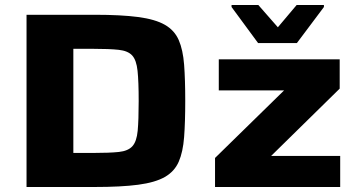

<svg xmlns="http://www.w3.org/2000/svg" viewBox="-20 -747 1431 767"><path d="M86 0V-688H358Q464 -688 532 -679Q600 -670 638.5 -648Q677 -626 694 -587Q711 -548 715.5 -488.5Q720 -429 720 -344Q720 -259 715.5 -199.5Q711 -140 694 -101Q677 -62 638.5 -40Q600 -18 532 -9Q464 0 358 0ZM273 -136H351Q418 -136 455 -140Q492 -144 509 -163Q526 -182 530 -224.5Q534 -267 534 -343Q534 -421 529.5 -464Q525 -507 508 -525.5Q491 -544 454 -548Q417 -552 351 -552H273ZM839 0V-116L1115 -386H854V-510H1337V-393L1063 -124H1339V0ZM1011 -575 905 -719V-727H1012L1090 -638L1165 -727H1274V-719L1166 -575Z"/></svg>

Font: Saira Expanded
Style: Bold
Weight: 700
Width: 7
Designer: Hector Gatti with collaboration of the Omnibus-Type team
Foundry: Omnibus-Type
Version: Version 1.100; ttfautohint (v1.8.3)